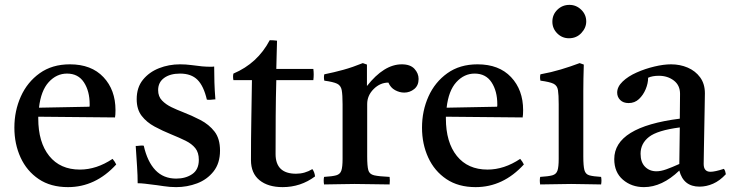

<svg xmlns="http://www.w3.org/2000/svg" viewBox="-20 -756 3001 788"><path d="M259 12Q188 12 139 -21Q90 -54 64.5 -109.5Q39 -165 39 -232Q39 -301 65.5 -360Q92 -419 143 -455.5Q194 -492 267 -492Q355 -492 404.5 -439.5Q454 -387 454 -304Q454 -294 453.5 -286.5Q453 -279 452 -274L137 -277Q137 -273 137 -270Q137 -172 182 -116Q227 -60 308 -60Q376 -60 442 -104Q452 -92 457 -81Q372 12 259 12ZM140 -314 347 -318Q348 -320 348 -323.5Q348 -327 348 -328Q348 -382 324.5 -418Q301 -454 255 -454Q212 -454 180 -419Q148 -384 140 -314Z M570 -158Q585 -92 618 -57.5Q651 -23 703 -23Q742 -23 769 -41.5Q796 -60 796 -100Q796 -130 781.5 -148Q767 -166 741.5 -178.5Q716 -191 684 -204Q647 -219 614.5 -236.5Q582 -254 561.5 -280.5Q541 -307 541 -349Q541 -397 566.5 -428.5Q592 -460 632.5 -476Q673 -492 719 -492Q742 -492 765 -489Q788 -486 790 -486Q810 -483 827 -482.5Q844 -482 845 -482Q846 -482 849.5 -482Q853 -482 859 -483Q859 -451 860 -418Q861 -385 864 -348Q863 -348 860 -348Q851 -347 843.5 -346.5Q836 -346 829 -347Q816 -403 790.5 -428.5Q765 -454 719 -454Q678 -454 653.5 -436Q629 -418 629 -386Q629 -360 645 -343.5Q661 -327 684 -316Q707 -305 728 -297Q767 -282 802.5 -263.5Q838 -245 860.5 -216Q883 -187 883 -138Q883 -86 856.5 -52.5Q830 -19 789 -3.5Q748 12 703 12Q677 12 651.5 8Q626 4 624 4Q622 4 607.5 2Q593 0 575.5 -2Q558 -4 545 -4Q545 -35 542.5 -73Q540 -111 537 -157Q539 -157 542 -157Q551 -158 557.5 -158.5Q564 -159 570 -158Z M1140 12Q1080 12 1045 -16.5Q1010 -45 1010 -99Q1010 -187 1011.5 -269Q1013 -351 1014 -427H938Q935 -442 938 -454Q1037 -496 1087 -591Q1095 -591 1103 -590.5Q1111 -590 1117 -589Q1116 -563 1115.5 -534Q1115 -505 1114 -473H1266Q1269 -451 1266 -427H1114Q1112 -357 1111.5 -279.5Q1111 -202 1111 -124Q1111 -43 1195 -43Q1231 -43 1262 -62Q1271 -50 1273 -32Q1214 12 1140 12Z M1310 1Q1307 -15 1310 -30Q1344 -32 1360 -36.5Q1376 -41 1381 -56Q1386 -71 1386 -104V-328Q1386 -367 1382.5 -386Q1379 -405 1363.5 -412.5Q1348 -420 1311 -425Q1308 -439 1311 -451Q1351 -459 1389 -469.5Q1427 -480 1469 -497L1486 -491V-403Q1556 -492 1629 -492Q1664 -492 1681 -473.5Q1698 -455 1698 -432Q1698 -405 1680 -390.5Q1662 -376 1639 -376Q1620 -376 1601.5 -386Q1583 -396 1574 -417Q1540 -417 1513.5 -390.5Q1487 -364 1487 -329V-114Q1487 -75 1491.5 -58Q1496 -41 1515.5 -36.5Q1535 -32 1579 -30Q1581 -16 1579 1Q1545 1 1509 0Q1473 -1 1435 -1Q1398 -1 1369.5 0Q1341 1 1310 1Z M1932 12Q1861 12 1812 -21Q1763 -54 1737.5 -109.5Q1712 -165 1712 -232Q1712 -301 1738.5 -360Q1765 -419 1816 -455.5Q1867 -492 1940 -492Q2028 -492 2077.5 -439.5Q2127 -387 2127 -304Q2127 -294 2126.5 -286.5Q2126 -279 2125 -274L1810 -277Q1810 -273 1810 -270Q1810 -172 1855 -116Q1900 -60 1981 -60Q2049 -60 2115 -104Q2125 -92 2130 -81Q2045 12 1932 12ZM1813 -314 2020 -318Q2021 -320 2021 -323.5Q2021 -327 2021 -328Q2021 -382 1997.5 -418Q1974 -454 1928 -454Q1885 -454 1853 -419Q1821 -384 1813 -314Z M2447 1Q2419 1 2389 0Q2359 -1 2324 -1Q2292 -1 2259.5 0Q2227 1 2197 1Q2194 -15 2197 -30Q2231 -32 2247 -36.5Q2263 -41 2268 -56Q2273 -71 2273 -104V-328Q2273 -367 2270 -386Q2267 -405 2251.5 -412.5Q2236 -420 2198 -425Q2195 -439 2198 -451Q2242 -459 2282 -471Q2322 -483 2359 -497L2376 -491Q2375 -460 2374.5 -433Q2374 -406 2374 -382V-114Q2374 -75 2378.5 -58Q2383 -41 2398.5 -36.5Q2414 -32 2447 -30Q2450 -15 2447 1ZM2247 -667Q2247 -696 2267.5 -716Q2288 -736 2317 -736Q2345 -736 2365.5 -716Q2386 -696 2386 -668Q2386 -642 2366 -620.5Q2346 -599 2315 -599Q2287 -599 2267 -619Q2247 -639 2247 -667Z M2851 10Q2785 10 2768 -56Q2697 12 2623 12Q2572 12 2536.5 -18.5Q2501 -49 2501 -103Q2501 -235 2770 -269Q2770 -293 2770.5 -318Q2771 -343 2771 -371Q2771 -406 2745.5 -425.5Q2720 -445 2684 -445Q2658 -445 2640 -437Q2640 -414 2630 -390Q2620 -366 2602.5 -349.5Q2585 -333 2560 -333Q2538 -333 2525.5 -345.5Q2513 -358 2513 -376Q2513 -400 2535.5 -421.5Q2558 -443 2593 -458.5Q2628 -474 2666 -483Q2704 -492 2734 -492Q2771 -492 2802.5 -478.5Q2834 -465 2853.5 -438.5Q2873 -412 2873 -373Q2873 -349 2872 -310.5Q2871 -272 2870.5 -228.5Q2870 -185 2869 -146Q2868 -107 2868 -83Q2868 -51 2896 -51Q2914 -51 2951 -63Q2955 -58 2956.5 -52Q2958 -46 2959 -41Q2934 -14 2906.5 -2Q2879 10 2851 10ZM2768 -83 2770 -233Q2678 -221 2643.5 -194Q2609 -167 2609 -125Q2609 -90 2627.5 -71.5Q2646 -53 2674 -53Q2692 -53 2714.5 -61Q2737 -69 2768 -83Z"/></svg>

Font: Tiro Kannada
Style: Regular
Weight: 400
Designer: Kannada: John Hudson & Fiona Ross. Latin: John Hudson.
Foundry: Tiro Typeworks Ltd.
Version: Version 1.52